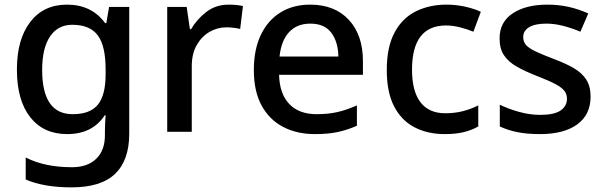

<svg xmlns="http://www.w3.org/2000/svg" viewBox="-20 -569 2614 829"><path d="M269 -549Q376 -549 434 -469H439L451 -539H538V8Q538 123 477 181.5Q416 240 289 240Q169 240 91 206V111Q132 132 182 142.5Q232 153 291 153Q358 153 395.5 116.5Q433 80 433 15V-4Q433 -16 434 -38Q435 -60 436 -71H432Q379 10 270 10Q168 10 110.5 -63Q53 -136 53 -269Q53 -399 110.5 -474Q168 -549 269 -549ZM292 -462Q230 -462 196 -411.5Q162 -361 162 -267Q162 -76 294 -76Q369 -76 402.5 -117Q436 -158 436 -248V-269Q436 -371 402 -416.5Q368 -462 292 -462Z M967 -549Q1001 -549 1029 -543L1017 -444Q1005 -447 989 -449Q973 -451 957 -451Q919 -451 885 -431.5Q851 -412 829.5 -374.5Q808 -337 808 -283V0H702V-539H786L800 -443H805Q830 -486 871 -517.5Q912 -549 967 -549Z M1319 -549Q1425 -549 1486 -483.5Q1547 -418 1547 -305V-246H1185Q1187 -164 1229 -120Q1271 -76 1347 -76Q1398 -76 1438.5 -85.5Q1479 -95 1521 -114V-26Q1480 -8 1438.5 1Q1397 10 1340 10Q1262 10 1202.5 -21Q1143 -52 1109.5 -113.5Q1076 -175 1076 -266Q1076 -356 1106.5 -419Q1137 -482 1191.5 -515.5Q1246 -549 1319 -549ZM1320 -467Q1262 -467 1228 -430Q1194 -393 1187 -325H1441Q1440 -388 1410.5 -427.5Q1381 -467 1320 -467Z M1900 10Q1826 10 1769.5 -19.5Q1713 -49 1681.5 -110Q1650 -171 1650 -267Q1650 -366 1683.5 -428.5Q1717 -491 1775.5 -520Q1834 -549 1908 -549Q1950 -549 1989.5 -540Q2029 -531 2056 -518L2024 -432Q1998 -443 1966.5 -451Q1935 -459 1906 -459Q1759 -459 1759 -268Q1759 -175 1795.5 -127.5Q1832 -80 1902 -80Q1945 -80 1980.5 -89.5Q2016 -99 2045 -114V-23Q2017 -7 1982.5 1.5Q1948 10 1900 10Z M2530 -152Q2530 -74 2472.5 -32Q2415 10 2312 10Q2255 10 2213.5 1.5Q2172 -7 2138 -23V-117Q2174 -99 2221 -86Q2268 -73 2312 -73Q2373 -73 2400.5 -92Q2428 -111 2428 -143Q2428 -162 2417 -176.5Q2406 -191 2378 -206Q2350 -221 2298 -241Q2247 -261 2211 -281.5Q2175 -302 2156 -330.5Q2137 -359 2137 -403Q2137 -474 2194 -511.5Q2251 -549 2343 -549Q2393 -549 2436.5 -539Q2480 -529 2520 -511L2486 -432Q2451 -447 2413 -457Q2375 -467 2339 -467Q2290 -467 2264.5 -451.5Q2239 -436 2239 -409Q2239 -389 2251 -375Q2263 -361 2292.5 -347Q2322 -333 2372 -314Q2423 -295 2458 -274.5Q2493 -254 2511.5 -225Q2530 -196 2530 -152Z"/></svg>

Font: Noto Sans Lao Medium
Style: Regular
Weight: 500
Designer: Monotype Design Team
Foundry: Monotype Imaging Inc.
Version: Version 2.003; ttfautohint (v1.8.4.7-5d5b)